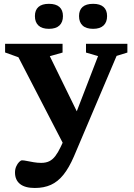

<svg xmlns="http://www.w3.org/2000/svg" viewBox="-20 -718 684 979"><path d="M405 -82 311.5 33 74 -426 6 -450.5V-494.5H299V-450L234 -431.5ZM157.5 240.5Q107.5 240.5 82 220Q56.5 199.5 56.5 161.5Q56.5 144.5 62.8 130.5Q69 116.5 77.5 108Q86 99.5 92.5 99.5Q101.5 99.5 117.2 102.8Q133 106 152 109.2Q171 112.5 190 112.5Q214 112.5 231 104.2Q248 96 262 77.8Q276 59.5 289.5 31L318 -30L340 -69L480 -432L418.5 -450V-494.5H629.5V-450L574.5 -433L357 79.5Q332 137.5 303.5 173Q275 208.5 239.5 224.5Q204 240.5 157.5 240.5ZM229.5 -571Q194 -571 176 -588Q158 -605 158 -636Q158 -666.5 176 -682.5Q194 -698.5 229.5 -698.5Q265 -698.5 283 -682.5Q301 -666.5 301 -636Q301 -605 283 -588Q265 -571 229.5 -571ZM455 -571Q419 -571 401 -588Q383 -605 383 -636Q383 -666.5 401 -682.5Q419 -698.5 455 -698.5Q490 -698.5 508 -682.5Q526 -666.5 526 -636Q526 -605 508 -588Q490 -571 455 -571Z"/></svg>

Font: Newsreader 9pt SemiBold
Style: Regular
Weight: 600
Designer: Hugues Gentile
Foundry: Production Type
Version: Version 1.003